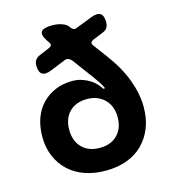

<svg xmlns="http://www.w3.org/2000/svg" viewBox="-109 -820 818 912"><g transform="rotate(-15 300.0 -363.5)"><path d="M187 -629Q199 -634 201 -640Q203 -646 196 -656L189 -666Q167 -699 177 -714.5Q187 -730 230 -730Q258 -730 278.5 -722.5Q299 -715 307 -705L313 -696Q319 -689 326 -686.5Q333 -684 341 -688L423 -720Q453 -731 468 -721Q483 -711 483 -678Q483 -662 476 -651Q469 -640 453 -634L404 -614Q393 -609 390.5 -603Q388 -597 395 -587L442 -524Q499 -448 525 -377.5Q551 -307 551 -243Q551 -186 533 -141Q515 -96 482.5 -63.5Q450 -31 403.5 -14Q357 3 300 3Q243 3 196.5 -13.5Q150 -30 117.5 -61Q85 -92 67 -134.5Q49 -177 49 -230Q49 -280 63.5 -320.5Q78 -361 105.5 -389.5Q133 -418 170.5 -434Q208 -450 254 -450Q279 -450 300.5 -443Q322 -436 339 -425.5Q356 -415 368.5 -401.5Q381 -388 388 -376H396Q396 -382 379 -408.5Q362 -435 323 -486L281 -543Q273 -552 264.5 -555.5Q256 -559 244 -554L170 -524Q140 -512 124.5 -522Q109 -532 109 -565Q109 -581 116.5 -592Q124 -603 140 -609ZM300 -109Q355 -109 387 -141.5Q419 -174 419 -229Q419 -256 410.5 -278Q402 -300 386 -316Q370 -332 348.5 -340.5Q327 -349 300 -349Q245 -349 213 -317Q181 -285 181 -229Q181 -174 213 -141.5Q245 -109 300 -109Z"/></g></svg>

Font: Maple Mono NL
Style: Bold
Weight: 700
Monospace: yes
Designer: subframe7536
Version: Version 7.000